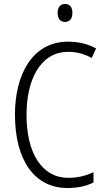

<svg xmlns="http://www.w3.org/2000/svg" viewBox="-20 -933 528 963"><path d="M307 -913C281 -913 269 -895 269 -868C269 -840 282 -823 306 -823C330 -823 343 -840 343 -868C343 -895 332 -913 307 -913ZM323 -673C363 -673 403 -663 440 -642L462 -690C420 -713 373 -724 322 -724C142 -724 55 -559 55 -358C55 -131 152 10 318 10C371 10 415 0 449 -18V-69C416 -54 374 -41 323 -41C190 -41 113 -165 113 -357C113 -528 179 -673 323 -673Z"/></svg>

Font: Noto Sans Hebrew Condensed Light
Style: Regular
Weight: 300
Width: 3
Designer: Monotype Design Team
Foundry: Monotype Imaging Inc.
Version: Version 2.004